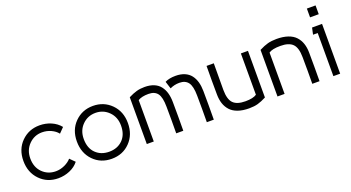

<svg xmlns="http://www.w3.org/2000/svg" viewBox="-48 -1166 3112 1704"><g transform="rotate(-20 1508.5 -313.5)"><path d="M478 -67.9Q445.8 -26.9 393.8 -4.9Q341.8 17.1 285.2 17.1Q181.2 17.1 112.5 -53.5Q43.9 -124 43.9 -232.9Q43.9 -342.8 113.5 -412.4Q183.1 -481.9 285.2 -481.9Q342.8 -481.9 393.8 -460Q444.8 -438 478 -397L432.1 -350.1Q408.7 -379.9 369.1 -397.9Q329.6 -416 285.2 -416Q211.9 -416 160.4 -364Q108.9 -312 108.9 -232.9Q108.9 -149.9 159.4 -99.4Q210 -48.8 285.2 -48.8Q327.1 -48.8 367.7 -67.4Q408.2 -85.9 432.1 -113.8Z M613.8 -232.9Q613.8 -146.5 662.8 -98.1Q711.9 -49.8 789.6 -49.8Q867.2 -49.8 916.5 -98.4Q965.8 -147 965.8 -232.9Q965.8 -313 914.6 -364.5Q863.3 -416 789.6 -416Q715.8 -416 664.8 -364.5Q613.8 -313 613.8 -232.9ZM548.8 -232.9Q548.8 -342.8 618.2 -412.4Q687.5 -481.9 789.6 -481.9Q891.6 -481.9 961.2 -412.4Q1030.8 -342.8 1030.8 -232.9Q1030.8 -123.5 962.4 -53.2Q894 17.1 789.6 17.1Q685.1 17.1 616.9 -53.2Q548.8 -123.5 548.8 -232.9Z M1190.4 0H1124.5V-441.9Q1168 -463.9 1202.4 -473.4Q1236.8 -482.9 1278.3 -482.9Q1328.6 -482.9 1366 -467.3Q1403.3 -451.7 1425.5 -422.6Q1447.8 -393.6 1458.3 -356Q1468.8 -318.4 1469.2 -271Q1470.7 -135.7 1469.2 0H1402.3Q1403.8 -126 1402.3 -252Q1401.9 -340.8 1374.8 -377Q1347.7 -413.1 1289.6 -413.1Q1225.6 -413.1 1190.4 -391.1ZM1470.2 -461.9Q1509.8 -481.9 1570.3 -481.9Q1619.1 -481.9 1655.5 -466.3Q1691.9 -450.7 1713.9 -421.9Q1735.8 -393.1 1746.3 -355.5Q1756.8 -317.9 1757.3 -271Q1758.8 -135.3 1757.3 0H1691.4Q1692.9 -126 1691.4 -252Q1690.9 -339.8 1663.8 -376Q1636.7 -412.1 1581.5 -412.1Q1533.2 -412.1 1492.2 -392.1Z M2184.1 -470.2H2251V-29.8Q2205.6 -6.3 2170.7 3.4Q2135.7 13.2 2087.9 13.2Q2026.9 13.2 1982.2 -2.7Q1937.5 -18.6 1911.4 -47.6Q1885.3 -76.7 1872.8 -114.3Q1860.4 -151.9 1859.9 -199.2Q1858.4 -335 1859.9 -470.2H1928.2Q1926.3 -301.3 1927.2 -217.8Q1927.7 -129.4 1963.1 -93.3Q1998.5 -57.1 2078.1 -57.1Q2150.9 -57.1 2184.1 -80.1Z M2425.8 0H2358.9V-439.9Q2404.8 -463.4 2440.7 -473.1Q2476.6 -482.9 2524.9 -482.9Q2586.4 -482.9 2631.8 -467.3Q2677.2 -451.7 2703.6 -422.6Q2730 -393.6 2742.7 -356Q2755.4 -318.4 2755.9 -271Q2757.3 -135.7 2755.9 0H2687.5Q2689 -126 2687.5 -252Q2687 -340.8 2651.1 -377Q2615.2 -413.1 2535.6 -413.1Q2458 -413.1 2425.8 -390.1Z M2870.6 -644H2952.6V-561H2870.6ZM2842.8 -407.2 2856.4 -470.2H2950.7V0H2886.7V-407.2Z"/></g></svg>

Font: Kreadon
Style: Regular
Weight: 400
Designer: kohakuno
Foundry: StudioGnu
Version: Version 1.000;Glyphs 3.1.2 (3151)